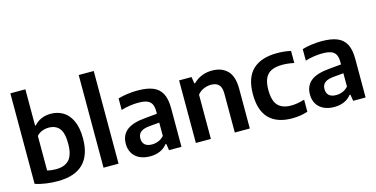

<svg xmlns="http://www.w3.org/2000/svg" viewBox="-79 -1208 3164 1617"><g transform="rotate(-15 1503.0 -399.0)"><path d="M65 -18.5V-808H196V-491.5H202.5Q227.5 -521 264.5 -537.5Q301.5 -554 347.5 -554Q407 -554 454.5 -525.8Q502 -497.5 530 -436.8Q558 -376 558 -283.5Q558 -137.5 483.5 -63.8Q409 10 260.5 10Q209.5 10 158.8 2.8Q108 -4.5 65 -18.5ZM426 -273Q426 -368 393.5 -406.8Q361 -445.5 300.5 -445.5Q270.5 -445.5 242.8 -434.5Q215 -423.5 196 -401.5V-100.5Q230.5 -91 271.5 -91Q349.5 -91 387.8 -134Q426 -177 426 -273Z M661 0V-808H792V0Z M1340.5 -336V0H1232L1223 -56.5H1216Q1191.5 -24 1152.8 -7.2Q1114 9.5 1067 9.5Q1013.5 9.5 974.5 -9.5Q935.5 -28.5 914.8 -63.2Q894 -98 894 -145Q894 -221 946 -262.5Q998 -304 1110.5 -313L1212.5 -322.5V-344Q1212.5 -385.5 1199.2 -409.2Q1186 -433 1157.8 -443Q1129.5 -453 1082 -453Q1048.5 -453 1009.5 -447.2Q970.5 -441.5 934.5 -430V-530.5Q971.5 -542 1017.2 -548Q1063 -554 1104 -554Q1187 -554 1238.5 -533.2Q1290 -512.5 1315.2 -465Q1340.5 -417.5 1340.5 -336ZM1212.5 -129.5V-245.5L1123 -237.5Q1071.5 -232.5 1047.8 -212.8Q1024 -193 1024 -157.5Q1024 -121.5 1045.2 -102.5Q1066.5 -83.5 1107.5 -83.5Q1136.5 -83.5 1163.8 -94.5Q1191 -105.5 1212.5 -129.5Z M1466 -545.5H1574.5L1583.5 -488H1590.5Q1621.5 -520 1663.8 -537Q1706 -554 1754 -554Q1838.5 -554 1887.5 -504.2Q1936.5 -454.5 1936.5 -347V0H1805.5V-339.5Q1805.5 -394 1782.5 -417.2Q1759.5 -440.5 1715.5 -440.5Q1682.5 -440.5 1650.5 -426.8Q1618.5 -413 1597 -385.5V0H1466Z M2036 -272Q2036 -415.5 2109 -484.8Q2182 -554 2322.5 -554Q2386 -554 2441 -541V-436Q2386.5 -447.5 2339.5 -447.5Q2281 -447.5 2244 -430Q2207 -412.5 2189 -374.2Q2171 -336 2171 -273.5Q2171 -179 2208.8 -137.8Q2246.5 -96.5 2324.5 -96.5Q2350 -96.5 2377.8 -101.2Q2405.5 -106 2441 -116V-11Q2377 10 2305 10Q2173 10 2104.5 -59.8Q2036 -129.5 2036 -272Z M2946 -336V0H2837.5L2828.5 -56.5H2821.5Q2797 -24 2758.2 -7.2Q2719.5 9.5 2672.5 9.5Q2619 9.5 2580 -9.5Q2541 -28.5 2520.2 -63.2Q2499.5 -98 2499.5 -145Q2499.5 -221 2551.5 -262.5Q2603.5 -304 2716 -313L2818 -322.5V-344Q2818 -385.5 2804.8 -409.2Q2791.5 -433 2763.2 -443Q2735 -453 2687.5 -453Q2654 -453 2615 -447.2Q2576 -441.5 2540 -430V-530.5Q2577 -542 2622.8 -548Q2668.5 -554 2709.5 -554Q2792.5 -554 2844 -533.2Q2895.5 -512.5 2920.8 -465Q2946 -417.5 2946 -336ZM2818 -129.5V-245.5L2728.5 -237.5Q2677 -232.5 2653.2 -212.8Q2629.5 -193 2629.5 -157.5Q2629.5 -121.5 2650.8 -102.5Q2672 -83.5 2713 -83.5Q2742 -83.5 2769.2 -94.5Q2796.5 -105.5 2818 -129.5Z"/></g></svg>

Font: Encode Sans SemiBold
Style: Regular
Weight: 600
Designer: Multiple Designers
Foundry: Impallari Type
Version: Version 2.000